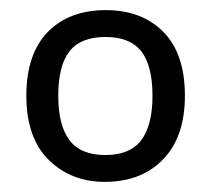

<svg xmlns="http://www.w3.org/2000/svg" viewBox="-20 -742 416 379"><path d="M345 -553Q345 -472 302 -427.5Q259 -383 187 -383Q120 -383 76 -426.5Q32 -470 32 -553Q32 -635 74 -678.5Q116 -722 189 -722Q260 -722 302.5 -679Q345 -636 345 -553ZM95 -553Q95 -495 117 -465.5Q139 -436 188 -436Q237 -436 259 -465.5Q281 -495 281 -553Q281 -612 259 -640.5Q237 -669 188 -669Q139 -669 117 -640.5Q95 -612 95 -553Z"/></svg>

Font: Noto Sans Sogdian
Style: Regular
Weight: 400
Designer: Monotype Design Team
Foundry: Monotype Imaging Inc.
Version: Version 2.002; ttfautohint (v1.8.4.7-5d5b)